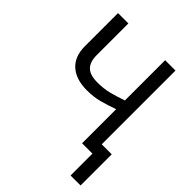

<svg xmlns="http://www.w3.org/2000/svg" viewBox="-249 -846 1167 1167"><g transform="rotate(45 334.0 -263.0)"><path d="M567 -714V-80H653V188H567V0H478V-293Q423 -273 375.5 -260.5Q328 -248 271 -248Q177 -248 125 -294.5Q73 -341 73 -429V-714H162V-442Q162 -384 190 -355.5Q218 -327 282 -327Q336 -327 379.5 -338Q423 -349 478 -368V-714Z"/></g></svg>

Font: Noto Sans Display
Style: Regular
Weight: 400
Designer: Monotype Design Team
Foundry: Monotype Imaging Inc.
Version: Version 2.003